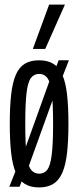

<svg xmlns="http://www.w3.org/2000/svg" viewBox="-20 -810 343 840"><path d="M150.8 10Q188 10 213 -5.4Q238 -20.8 252.6 -54.1Q267.2 -87.4 273.3 -140.3Q279.4 -193.2 279.4 -268.7Q279.4 -344.3 273.3 -397.2Q267.2 -450 252.6 -483Q238 -516 213 -531.1Q188 -546.2 150.8 -546.2Q113.6 -546.2 88.6 -531.1Q63.6 -516 49.3 -483Q35 -450 28.9 -397.2Q22.8 -344.3 22.8 -268.7Q22.8 -193.2 28.9 -140.3Q35 -87.4 49.3 -54.1Q63.6 -20.8 88.6 -5.4Q113.6 10 150.8 10ZM151.4 -50.2Q129.4 -50.2 115.8 -67.3Q102.2 -84.5 96.4 -131.8Q90.5 -179.1 90.5 -268.7Q90.5 -358.7 96.4 -405.5Q102.2 -452.3 115.8 -469.5Q129.4 -486.7 151.4 -486.7Q173.8 -486.7 186.9 -469.5Q200 -452.3 206.2 -405.5Q212.3 -358.7 212.3 -268.7Q212.3 -179.1 206.2 -131.8Q200 -84.5 186.9 -67.3Q173.8 -50.2 151.4 -50.2ZM20.8 6.9H65.6L89.9 -56L95.6 -54.7L238.1 -449.7L243.2 -448.5L281.4 -546.2H236.6L215.4 -491.4L209.7 -492.6L70.6 -105.8L66.1 -107ZM123.7 -596 195 -790H264.1L178 -596Z"/></svg>

Font: Georama ExtraCondensed Thin
Style: Regular
Weight: 100
Width: 2
Designer: Jean-Baptiste Levee
Foundry: Production Type
Version: Version 1.001